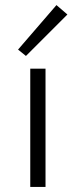

<svg xmlns="http://www.w3.org/2000/svg" viewBox="-20 -735 298 755"><path d="M51 -540 202 -715 245 -678 82 -515ZM99 -465H159V0H99Z"/></svg>

Font: Ysabeau SC Semilight
Style: Regular
Weight: 300
Designer: Christian Thalmann (Catharsis Fonts)
Version: Version 0.003